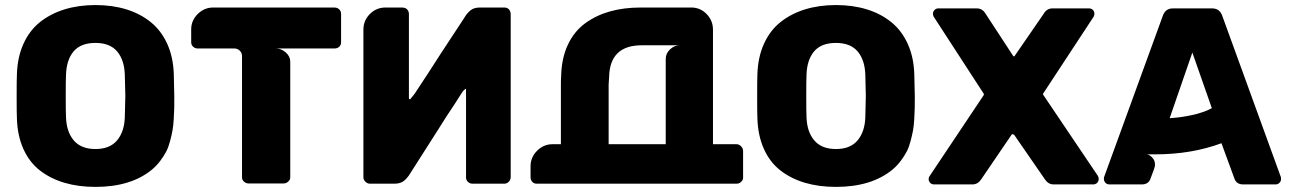

<svg xmlns="http://www.w3.org/2000/svg" viewBox="-20 -730 5102 760"><path d="M357.9 9.8Q290 9.8 234.9 -6.6Q179.7 -22.9 137.9 -55.4Q96.2 -87.9 72.5 -140.6Q48.8 -193.4 46.9 -262.2Q45.9 -281.2 45.9 -348.1Q45.9 -416 46.9 -435.1Q48.8 -503.4 72.8 -556.4Q96.7 -609.4 138.4 -642.6Q180.2 -675.8 235.6 -692.9Q291 -710 357.9 -710Q424.8 -710 480.2 -692.9Q535.6 -675.8 576.9 -642.3Q618.2 -608.9 642.1 -556.2Q666 -503.4 668 -435.1Q669.9 -356.9 669.9 -348.1Q669.9 -317.9 669.7 -302.2Q669.4 -286.6 667.7 -258.5Q666 -230.5 662.8 -213.4Q659.7 -196.3 653.3 -171.9Q647 -147.5 637.9 -130.1Q628.9 -112.8 614.7 -93.8Q600.6 -74.7 582 -59.1Q499 9.8 357.9 9.8ZM474.1 -268.1Q476.1 -346.2 476.1 -351.1Q476.1 -357.9 474.1 -432.1Q472.7 -491.7 444.1 -525.9Q415.5 -560.1 357.9 -560.1Q299.3 -560.1 271 -526.1Q242.7 -492.2 241.2 -432.1Q240.2 -413.1 240.2 -351.1Q240.2 -287.1 241.2 -268.1Q242.7 -209 271.7 -174.6Q300.8 -140.1 357.9 -140.1Q415 -140.1 443.8 -174.8Q472.7 -209.5 474.1 -268.1Z M823.7 -700.2H1303.7Q1314.9 -700.2 1322.5 -693.1Q1330.1 -686 1330.1 -674.8V-563Q1330.1 -551.8 1322.8 -544.9Q1315.4 -538.1 1303.7 -538.1H1071.8Q1093.3 -538.1 1111.1 -522.5Q1128.9 -506.8 1128.9 -485.8V-27.8Q1128.9 -18.1 1120.6 -11.2Q1113.3 -3.9 1103 -3.9H963.9Q953.1 -3.9 945.8 -11.2Q938 -17.6 938 -27.8V-507.8Q938 -520.5 929.2 -529.3Q920.4 -538.1 907.7 -538.1H762.7Q752 -538.1 744.4 -545.2Q736.8 -552.2 736.8 -563V-613.8Q736.8 -648.9 762.7 -674.6Q788.6 -700.2 823.7 -700.2Z M1994.6 -692.9Q2001.5 -684.6 2001.5 -673.8V-28.8Q2001.5 -19.5 1994.6 -11.2Q1986.3 -2.9 1976.6 -2.9H1850.6Q1839.8 -2.9 1832.3 -10Q1824.7 -17.1 1824.7 -27.8V-378.9Q1815.9 -375.5 1805.7 -358.9Q1800.8 -350.6 1780.8 -319.8Q1776.4 -312.5 1765.4 -296.4Q1754.4 -280.3 1748.5 -271Q1718.8 -223.1 1703.6 -200.2Q1665.5 -140.6 1597.7 -34.2Q1585 -17.1 1572.8 -10Q1560.5 -2.9 1540.5 -2.9H1443.8Q1434.6 -2.9 1426.5 -10.7Q1418.5 -18.6 1418.5 -27.8V-612.8Q1418.5 -648.9 1444.1 -674.6Q1469.7 -700.2 1505.4 -700.2H1572.8L1579.6 -699.2Q1587.9 -697.8 1593.3 -690.7Q1598.6 -683.6 1598.6 -674.8V-341.8Q1598.6 -336.9 1603.5 -336.9L1620.6 -357.9L1677.7 -444.8Q1716.8 -505.9 1723.6 -516.1Q1795.4 -625.5 1813.5 -652.8L1823.7 -668.9Q1836.4 -686 1848.4 -693.1Q1860.4 -700.2 1880.4 -700.2H1976.6Q1987.3 -700.2 1994.6 -692.9Z M2921.4 -132.8V-26.9Q2921.4 -16.6 2913.1 -9.8Q2906.2 -2.9 2895.5 -2.9H2105.5Q2092.8 -2.9 2087.4 -9.8Q2080.1 -17.1 2080.1 -28.8V-71.8Q2080.1 -107.4 2106 -133.3Q2131.8 -159.2 2167.5 -159.2H2200.2V-395Q2200.2 -419.4 2201.2 -428.2Q2202.6 -498.5 2227.3 -551.8Q2252 -605 2295.2 -637Q2338.4 -668.9 2393.6 -684.6Q2448.7 -700.2 2515.1 -700.2H2720.2Q2754.4 -698.7 2778.3 -673.1Q2802.2 -647.5 2802.2 -612.8V-159.2H2895.5Q2905.3 -159.2 2913.3 -150.9Q2921.4 -142.6 2921.4 -132.8ZM2389.2 -394V-159.2H2615.2V-497.1Q2615.2 -518.6 2632.3 -534.7Q2649.4 -550.8 2670.4 -550.8H2520.5Q2394 -550.8 2391.1 -425.8Q2390.6 -420.9 2390.1 -410.2Q2389.6 -399.4 2389.2 -394Z M3289.1 9.8Q3221.2 9.8 3166 -6.6Q3110.8 -22.9 3069.1 -55.4Q3027.3 -87.9 3003.7 -140.6Q2980 -193.4 2978 -262.2Q2977.1 -281.2 2977.1 -348.1Q2977.1 -416 2978 -435.1Q2980 -503.4 3003.9 -556.4Q3027.8 -609.4 3069.6 -642.6Q3111.3 -675.8 3166.7 -692.9Q3222.2 -710 3289.1 -710Q3356 -710 3411.4 -692.9Q3466.8 -675.8 3508.1 -642.3Q3549.3 -608.9 3573.2 -556.2Q3597.2 -503.4 3599.1 -435.1Q3601.1 -356.9 3601.1 -348.1Q3601.1 -317.9 3600.8 -302.2Q3600.6 -286.6 3598.9 -258.5Q3597.2 -230.5 3594 -213.4Q3590.8 -196.3 3584.5 -171.9Q3578.1 -147.5 3569.1 -130.1Q3560.1 -112.8 3545.9 -93.8Q3531.7 -74.7 3513.2 -59.1Q3430.2 9.8 3289.1 9.8ZM3405.3 -268.1Q3407.2 -346.2 3407.2 -351.1Q3407.2 -357.9 3405.3 -432.1Q3403.8 -491.7 3375.2 -525.9Q3346.7 -560.1 3289.1 -560.1Q3230.5 -560.1 3202.1 -526.1Q3173.8 -492.2 3172.4 -432.1Q3171.4 -413.1 3171.4 -351.1Q3171.4 -287.1 3172.4 -268.1Q3173.8 -209 3202.9 -174.6Q3231.9 -140.1 3289.1 -140.1Q3346.2 -140.1 3375 -174.8Q3403.8 -209.5 3405.3 -268.1Z M4322.8 -5.9Q4315.4 0 4308.1 0H4150.9Q4129.4 0 4116.2 -20L3994.1 -196.8Q3992.7 -197.3 3989.7 -198.2Q3986.8 -199.2 3985.8 -199.2L3863.8 -20Q3850.6 0 3829.1 0H3676.8Q3669.4 0 3662.1 -5.9Q3655.8 -13.7 3655.8 -21Q3655.8 -27.3 3659.2 -32.2L3873 -352.1Q3875.5 -354.5 3874 -358.9L3675.8 -664.1Q3672.9 -669.9 3672.9 -675.8Q3672.9 -684.1 3679.2 -690.4Q3685.5 -696.8 3693.8 -696.8H3846.2Q3869.1 -696.8 3881.8 -674.8L3988.8 -511.2Q3990.2 -506.8 3995.1 -506.8L4110.8 -674.8Q4123.5 -696.8 4146 -696.8H4291Q4298.8 -696.8 4306.2 -690.9Q4312 -683.6 4312 -675.8Q4312 -669.9 4309.1 -664.1L4109.9 -360.8Q4106.9 -357.9 4109.9 -354L4326.2 -33.2Q4329.1 -27.3 4329.1 -21Q4329.1 -13.7 4322.8 -5.9Z M4356 -5.9Q4349.6 -13.7 4349.6 -21Q4349.6 -28.8 4350.6 -29.8L4583 -668Q4593.3 -696.8 4622.6 -696.8H4777.8Q4807.6 -696.8 4817.9 -668L5049.8 -29.8Q5050.8 -28.8 5050.8 -21Q5050.8 -12.7 5044.4 -6.3Q5038.1 0 5029.8 0H4900.9Q4875 0 4866.7 -22L4814.9 -163.1Q4696.3 -119.1 4553.7 -119.1H4520Q4534.2 -116.7 4545.9 -100.1Q4556.6 -82.5 4547.9 -60.1L4533.7 -22Q4525.4 0 4500 0H4370.6Q4363.3 0 4356 -5.9ZM4776.9 -301.8 4699.7 -522 4609.9 -262.2Q4653.3 -264.6 4699.2 -274.7Q4745.1 -284.7 4776.9 -301.8Z"/></svg>

Font: Cunia
Style: Bold
Weight: 700
Designer: Alejo Bergmann, Denis Ignatov
Foundry: Hubert & Fischer
Version: Version 1.00 February 21, 2019, initial release